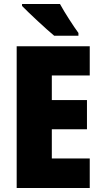

<svg xmlns="http://www.w3.org/2000/svg" viewBox="-20 -947 515 967"><path d="M282 -927H91V-917C124 -883 215 -798 253 -767H375V-781C352 -812 304 -886 282 -927ZM432 0V-149H241V-296H418V-443H241V-567H432V-714H64V0Z"/></svg>

Font: Noto Sans Gurmukhi Condensed Black
Style: Regular
Weight: 900
Width: 3
Designer: Jelle Bosma - Monotype Design Team
Foundry: Monotype Imaging Inc.
Version: Version 2.004